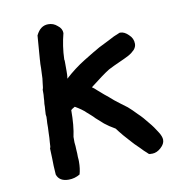

<svg xmlns="http://www.w3.org/2000/svg" viewBox="-69 -633 678 711"><g transform="rotate(-10 269.5 -277.0)"><path d="M503 -72C503 -61 498 -52 487 -42C477 -33 466 -28 454 -28C451 -28 449 -29 447 -28C446 -28 445 -28 441 -30C438 -33 433 -38 426 -44C420 -51 409 -61 395 -75C381 -90 370 -103 360 -114C350 -126 343 -135 337 -143C321 -152 308 -161 298 -169C288 -178 279 -186 270 -194C262 -203 252 -211 242 -220C232 -230 219 -239 202 -249C194 -245 189 -241 187 -239C187 -200 184 -167 178 -140V-119C179 -110 180 -101 180 -91C181 -81 181 -73 181 -64C182 -56 182 -50 182 -46C182 -29 180 -13 176 1C163 9 149 13 133 13C110 13 95 4 89 -14C89 -20 88 -31 87 -47C87 -64 86 -86 85 -113C87 -116 88 -122 88 -134C89 -146 90 -158 90 -171C91 -185 91 -196 91 -207C92 -219 92 -225 92 -227C92 -229 93 -230 92 -232C92 -235 91 -238 91 -240C91 -244 92 -250 92 -257C93 -265 93 -271 93 -279C94 -287 95 -295 95 -302C96 -310 96 -315 96 -319V-332C98 -336 99 -343 100 -355C102 -367 103 -379 103 -392C104 -406 104 -417 104 -427C105 -437 105 -443 105 -443L112 -533C123 -556 138 -567 158 -567C171 -567 182 -563 192 -554C203 -546 208 -536 208 -525C200 -494 195 -462 194 -428C195 -426 195 -423 195 -419V-405V-384C195 -376 195 -366 193 -356C217 -378 242 -397 268 -413C295 -430 316 -442 330 -450L368 -469C382 -477 397 -484 413 -490H416C426 -490 436 -485 446 -475C457 -465 462 -454 462 -440C462 -432 459 -425 453 -418C447 -412 440 -406 429 -400C419 -395 407 -389 393 -383C380 -377 366 -371 351 -363C342 -357 332 -351 319 -341C307 -332 293 -321 277 -309C283 -305 288 -301 294 -295C301 -289 308 -283 317 -275C327 -267 337 -259 349 -248C362 -238 377 -226 395 -213C404 -205 415 -195 427 -182C440 -170 451 -157 462 -143C474 -129 483 -116 491 -103C499 -91 503 -80 503 -72Z"/></g></svg>

Font: Gaegu
Style: Bold
Weight: 700
Designer: JIKJI
Foundry: JIKJI
Version: Version 1.00